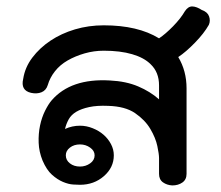

<svg xmlns="http://www.w3.org/2000/svg" viewBox="-20 -568 685 596"><path d="M559.1 -28.3Q559.1 -10.6 546.2 -1.5Q533.3 7.6 514.6 7.6Q498 6.6 485.9 -2Q473.7 -10.6 473.7 -28.3V-77.3Q473.7 -89.4 468.4 -114.6Q463.1 -139.9 446.7 -167.7Q430.3 -195.5 399.5 -216.7Q368.7 -237.9 315.7 -239.4Q281.3 -240.9 256.8 -235.6Q232.3 -230.3 216.7 -221Q201 -211.6 193.2 -197.5Q185.4 -183.3 181.8 -167.7Q204 -177.8 228.3 -177.8Q248.5 -177.8 267.9 -169.9Q287.4 -162.1 301.5 -149.7Q315.7 -137.4 324.5 -120.7Q333.3 -104 333.3 -85.9Q333.3 -48 302.5 -21.2Q271.7 5.6 228.3 5.6Q222.2 5.6 207.6 4.8Q192.9 4 175.5 -3.3Q158.1 -10.6 141.4 -25.5Q124.7 -40.4 112.1 -69.7Q101 -97 100 -125Q99 -153 104.3 -178.3Q109.6 -203.5 119.9 -224.2Q130.3 -244.9 140.4 -256.6Q200 -325.3 321.2 -318.2Q371.7 -315.7 409.1 -299.7Q446.5 -283.8 473.7 -259.6V-303Q473.7 -343.9 447.5 -368.7Q427.3 -388.9 390.4 -399.7Q353.5 -410.6 302 -410.6Q271.7 -410.6 242.7 -402.3Q213.6 -393.9 189.9 -380.3Q166.2 -366.7 150.5 -346.7Q134.8 -326.8 128.3 -304Q123.2 -287.4 108.8 -281.6Q94.4 -275.8 76.3 -279.8Q43.4 -287.4 52 -323.2Q57.6 -359.1 80.3 -389.1Q103 -419.2 136.6 -441.7Q170.2 -464.1 212.6 -476.8Q255.1 -489.4 302 -489.4Q408.1 -489.4 473.7 -449Q493.4 -462.1 517.2 -486.4Q540.9 -510.6 554 -533.3Q564.1 -548.5 577.3 -548Q590.4 -547.5 606.6 -536.9Q624.2 -530.8 629 -517.2Q633.8 -503.5 628.3 -490.9Q613.1 -464.1 585.1 -435.4Q557.1 -406.6 533.3 -390.9Q559.1 -348 559.1 -293.9ZM273.7 -85.9Q273.7 -100 259.8 -109.8Q246 -119.7 228.3 -119.7Q209.6 -119.7 197 -109.8Q184.3 -100 184.3 -85.9Q184.3 -70.7 197 -60.9Q209.6 -51 228.3 -51Q246 -51 259.8 -60.9Q273.7 -70.7 273.7 -85.9Z"/></svg>

Font: Myanmar KatKuu
Style: Regular
Weight: 400
Designer: Khon Soe Zaw Thu
Foundry: MPUA
Version: Version 1.00 September 13, 2016, initial release